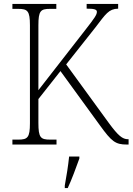

<svg xmlns="http://www.w3.org/2000/svg" viewBox="-20 -734 673 975"><path d="M43 0H267V-25H235C186 -25 175 -35 175 -110V-231L287 -373L487 -98C547 -15 566 0 624 0H633V-27H630C602 -27 580 -45 533 -109L316 -407L464 -594C517 -663 532 -689 580 -690V-714H420V-690C456 -690 472 -687 472 -674C472 -659 460 -642 414 -583L175 -276V-605C175 -679 186 -689 234 -689H266V-714H43V-689H72C120 -689 132 -679 132 -606V-108C132 -35 120 -25 72 -25H43ZM309 208V221H324C343 181 368 113 383 71V61H331C326 109 318 159 309 208Z"/></svg>

Font: Noto Serif Myanmar SemiCondensed ExtraLight
Style: Regular
Weight: 200
Width: 4
Designer: Ben Mitchell and the Monotype Design Team
Foundry: Monotype Imaging Inc.
Version: Version 2.106